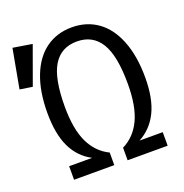

<svg xmlns="http://www.w3.org/2000/svg" viewBox="-168 -819 895 933"><g transform="rotate(-20 279.5 -352.5)"><path d="M137 -349Q137 -233 169.5 -164.5Q202 -96 266 -65V0H58V-70H177Q112 -104 79.5 -172Q47 -240 47 -349Q47 -459 78 -538.5Q109 -618 166 -659Q223 -700 300 -700Q377 -700 434 -659Q491 -618 522 -538.5Q553 -459 553 -349Q553 -241 520 -173Q487 -105 422 -70H542V0H335V-65Q398 -96 430.5 -164.5Q463 -233 463 -349Q463 -495 422 -561Q381 -627 300 -627Q218 -627 177.5 -561Q137 -495 137 -349ZM95 -689 24 -493 -41 -503 -4 -705Z"/></g></svg>

Font: FiraDG Mono
Style: Regular
Weight: 400
Designer: Carrois Corporate & Edenspiekermann AG
Foundry: Carrois Corporate GbR & Edenspiekermann AG
Version: Version 3.206